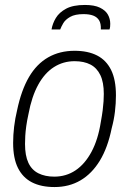

<svg xmlns="http://www.w3.org/2000/svg" viewBox="-20 -743 521 775"><path d="M200 12Q146 12 109 -7Q72 -26 52.5 -65Q33 -104 33 -166Q33 -198 37 -231.5Q41 -265 49 -298Q66 -379 97 -432Q128 -485 174.5 -511.5Q221 -538 281 -538Q335 -538 372 -519Q409 -500 428.5 -460.5Q448 -421 448 -358Q448 -326 444 -292.5Q440 -259 431 -226Q415 -147 383 -94.5Q351 -42 305 -15Q259 12 200 12ZM199 -30Q247 -30 285 -55.5Q323 -81 349.5 -130.5Q376 -180 387 -251Q392 -278 394.5 -298Q397 -318 398 -334Q399 -350 399 -364Q399 -411 385 -440Q371 -469 345 -482.5Q319 -496 281 -496Q235 -496 197.5 -472Q160 -448 134 -400.5Q108 -353 95 -283Q89 -256 86 -234Q83 -212 82 -194.5Q81 -177 81 -162Q81 -115 94.5 -86Q108 -57 135 -43.5Q162 -30 199 -30ZM323 -723Q361 -723 383.5 -712Q406 -701 415.5 -684Q425 -667 425 -647Q425 -641 424.5 -635.5Q424 -630 422 -624H387Q388 -648 380 -661Q372 -674 356.5 -680Q341 -686 317 -686Q283 -686 263.5 -675Q244 -664 235.5 -649.5Q227 -635 223 -624H188Q192 -648 205.5 -670.5Q219 -693 247 -708Q275 -723 323 -723Z"/></svg>

Font: Archivo SemiCondensed Thin
Style: Italic
Weight: 250
Width: 4
Italic angle: -10°
Designer: Hector Gatti
Foundry: Omnibus-Type
Version: Version 2.001